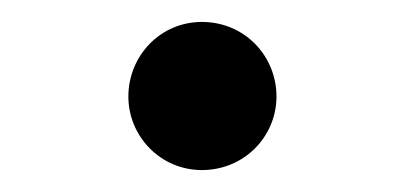

<svg xmlns="http://www.w3.org/2000/svg" viewBox="-20 -450 369 175"><path d="M164 -295C203 -295 232 -326 232 -362C232 -399 203 -430 164 -430C126 -430 97 -399 97 -362C97 -326 126 -295 164 -295Z"/></svg>

Font: Noto Serif JP Medium
Style: Regular
Weight: 500
Designer: Ryoko NISHIZUKA 西塚涼子 (kana & ideographs); Frank Grießhammer (Latin, Greek & Cyrillic); Wenlong ZHANG 张文龙 (bopomofo); San
Foundry: Adobe
Version: Version 2.001;hotconv 1.1.0;makeotfexe 2.6.0